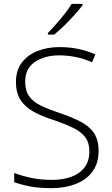

<svg xmlns="http://www.w3.org/2000/svg" viewBox="-20 -969 585 999"><path d="M493 -184Q493 -119 461 -76Q429 -33 373.5 -11.5Q318 10 249 10Q183 10 136.5 1Q90 -8 54 -21V-69Q93 -54 142.5 -43.5Q192 -33 252 -33Q307 -33 351 -49Q395 -65 420 -98Q445 -131 445 -182Q445 -226 424 -254.5Q403 -283 361 -303.5Q319 -324 257 -345Q198 -364 154.5 -388Q111 -412 87 -448.5Q63 -485 63 -543Q63 -602 93 -642.5Q123 -683 174.5 -703.5Q226 -724 290 -724Q390 -724 476 -686L459 -645Q416 -664 373 -672.5Q330 -681 288 -681Q213 -681 162 -647Q111 -613 111 -544Q111 -496 132.5 -467Q154 -438 193.5 -419Q233 -400 287 -382Q350 -361 396.5 -337.5Q443 -314 468 -278Q493 -242 493 -184ZM409 -941Q393 -920 368.5 -892.5Q344 -865 316 -837.5Q288 -810 262 -789H229V-797Q249 -817 272.5 -844Q296 -871 318 -899Q340 -927 353 -949H409Z"/></svg>

Font: Noto Kufi Arabic ExtraLight
Style: Regular
Weight: 200
Designer: Monotype Design Team, David Williams, Khaled Hosny
Foundry: Google LLC
Version: Version 2.109; ttfautohint (v1.8.4.7-5d5b)